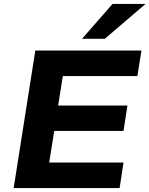

<svg xmlns="http://www.w3.org/2000/svg" viewBox="-20 -964 766 984"><path d="M50 0 161 -705H705L684 -574H302L278 -423H633L613 -293H258L232 -131H613L593 0ZM400 -765 557 -944H726L517 -765Z"/></svg>

Font: Nunito Sans 10pt SemiExpanded ExtraBold
Style: Italic
Weight: 800
Width: 6
Italic angle: -9°
Designer: Vernon Adams
Foundry: Vernon Adams
Version: Version 3.101;gftools[0.9.27]